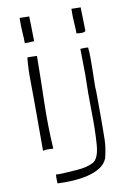

<svg xmlns="http://www.w3.org/2000/svg" viewBox="-98 -779 696 1026"><g transform="rotate(-10 250.0 -265.5)"><path d="M87 -504V-503Q81 -444 82 -381.5Q83 -319 83 -266.5Q83 -214 83 -161Q83 -108 83 2Q90 0 101 -1Q112 -2 139 0Q131 -127 134.5 -253Q138 -379 139 -500V-503Q91 -505 87 -504ZM87 -581Q102 -581 138 -583Q137 -607 137 -625.5Q137 -644 136.5 -662.5Q136 -681 135.5 -696.5Q135 -712 135 -718L83 -719Q82 -673 84.5 -641.5Q87 -610 87 -581ZM129 139Q127 153 129 187Q169 189 212 186.5Q255 184 293 175Q331 166 360.5 148Q390 130 403 99Q417 41 417.5 1.5Q418 -38 418.5 -81.5Q419 -125 418.5 -169.5Q418 -214 418 -263Q416 -281 417 -311.5Q418 -342 418.5 -375.5Q419 -409 419 -442.5Q419 -476 416 -500Q403 -502 374 -500L376 -361Q373 -261 375 -157.5Q377 -54 371 21Q365 96 331.5 113Q298 130 244.5 134Q191 138 168.5 139Q146 140 129 139ZM368 -585Q387 -582 400 -583Q413 -584 417 -590Q417 -605 416.5 -624.5Q416 -644 415.5 -662.5Q415 -681 414.5 -696.5Q414 -712 414 -718L364 -719Q363 -673 365.5 -641.5Q368 -610 368 -585Z"/></g></svg>

Font: Londrina Solid Thin
Style: Regular
Weight: 250
Designer: Marcelo Magalhaes
Foundry: Marcelo Magalhães
Version: Version 1.002